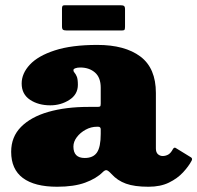

<svg xmlns="http://www.w3.org/2000/svg" viewBox="-20 -701 751 731"><path d="M22.5 -123Q22.5 -180 60.2 -218Q98 -256 164.2 -275Q230.5 -294 316.5 -294H350.5Q359 -294 361.2 -296Q363.5 -298 363.5 -307V-367Q363.5 -406 341.5 -425Q319.5 -444 285.5 -444Q274.5 -444 267 -441.2Q259.5 -438.5 259.5 -434Q259.5 -428.5 263.8 -424Q268 -419.5 272.2 -409.8Q276.5 -400 276.5 -378Q276.5 -341.5 244.2 -320.8Q212 -300 171.5 -300Q126 -300 94.2 -321.2Q62.5 -342.5 62.5 -383Q62.5 -421.5 93.8 -455Q125 -488.5 188.8 -509.2Q252.5 -530 350.5 -530Q455.5 -530 514.5 -485.8Q573.5 -441.5 573.5 -347V-136Q573.5 -121 581.2 -114Q589 -107 599.5 -107Q610 -107 620 -112.2Q630 -117.5 638.5 -133.5Q643.5 -142 650 -137L707 -102Q713.5 -98 710 -90Q698.5 -68 677 -44.8Q655.5 -21.5 623.2 -5.8Q591 10 545.5 10H545Q492 10 459.5 -1.8Q427 -13.5 404.5 -38.5Q392 -52 385.8 -53Q379.5 -54 371 -45.5Q346.5 -21 304 -5.5Q261.5 10 197.5 10Q112 10 67.2 -23.2Q22.5 -56.5 22.5 -123ZM259.5 -143Q259.5 -99.5 302.5 -99.5Q335 -99.5 349.2 -120.5Q363.5 -141.5 363.5 -191V-208.5Q363.5 -218.5 353.5 -218.5H349.5Q326.5 -218.5 306 -207.2Q285.5 -196 272.5 -178.8Q259.5 -161.5 259.5 -143ZM216 -601V-667.5Q216 -674.5 217.8 -677.8Q219.5 -681 226 -681H439Q448.5 -681 452.2 -678.2Q456 -675.5 456 -665.5V-600Q456 -592 454.5 -588.5Q453 -585 445 -585H233.5Q224 -585 220 -587.8Q216 -590.5 216 -601Z"/></svg>

Font: Besley* Fatface
Style: Regular
Weight: 900
Designer: Owen Earl
Foundry: indestructible type*
Version: Version 3.000; ttfautohint (v1.8.3)